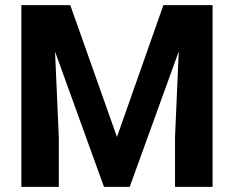

<svg xmlns="http://www.w3.org/2000/svg" viewBox="-20 -731 916 751"><path d="M254.9 -710.9 437.5 -195.3 619.1 -710.9H811.5V0H664.6V-194.3L679.2 -529.8L487.3 0H386.7L195.3 -529.3L210 -194.3V0H63.5V-710.9Z"/></svg>

Font: Vazir UI
Style: Bold-UI
Weight: 700
Designer: Saber Rastikerdar
Foundry: Saber Rastikerdar
Version: Version 30.1.0